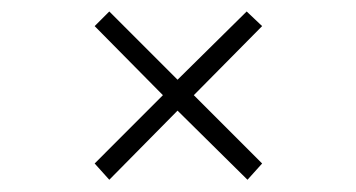

<svg xmlns="http://www.w3.org/2000/svg" viewBox="-20 -364 608 328"><path d="M258.3 -201.4 141.7 -319.4 166.7 -344.4 283.3 -227.8 401.4 -344.4 427.8 -319.4 311.1 -201.4 427.8 -84.7 402.8 -56.9 283.3 -175 166.7 -56.9 141.7 -84.7Z"/></svg>

Font: Sree Krushnadevaraya
Style: Regular
Weight: 400
Designer: Purushoth Kumar Guthula
Foundry: Andhrapradesh Society for Knowledge Networks
Version: Version 1.0.5; ttfautohint (v1.2.42-39fb)